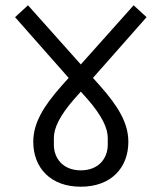

<svg xmlns="http://www.w3.org/2000/svg" viewBox="-20 -702 612 727"><path d="M286 5C401 5 466 -67 466 -165C466 -235 429 -298 358 -378L332 -407L535 -637L486 -682L286 -458L86 -682L37 -637L240 -407L214 -378C143 -298 106 -235 106 -165C106 -67 171 5 286 5ZM184 -154V-180C184 -216 205 -263 261 -327L286 -355L311 -327C367 -263 388 -216 388 -180V-154C388 -103 354 -57 286 -57C218 -57 184 -103 184 -154Z"/></svg>

Font: IBM Plex Devanagari
Style: Regular
Weight: 400
Designer: Mike Abbink, Paul van der Laan, Pieter van Rosmalen, Erin McLaughlin
Foundry: Bold Monday
Version: Version 1.0